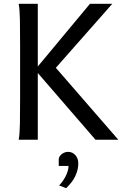

<svg xmlns="http://www.w3.org/2000/svg" viewBox="-20 -733 680 1007"><path d="M178.2 -384.3 451.7 -712.9H568.8L272.9 -377.4L600.6 0H481L178.2 -350.1V0H78.1Q83.5 -29.3 84.5 -84.7Q85.4 -140.1 85.4 -212.4V-500.5Q85.4 -572.8 84.5 -628.2Q83.5 -683.6 78.1 -712.9H178.2ZM288.1 100.1Q289.6 91.3 294.7 84.7Q299.8 78.1 306.6 73.2Q313.5 68.4 321.5 65.9Q329.6 63.5 337.9 63.5Q348.6 63.5 358.2 67.9Q367.7 72.3 375 80.3Q382.3 88.4 386.5 99.4Q390.6 110.4 390.6 124Q390.6 157.7 374.8 190.9Q358.9 224.1 326.7 253.9L290 239.7Q297.9 231.9 306.6 220Q315.4 208 322.8 194.3Q330.1 180.7 334.7 165.8Q339.4 150.9 339.4 137.2H288.1Z"/></svg>

Font: Andika Compact
Style: Regular
Weight: 400
Designer: Victor Gaultney, Annie Olsen, Julie Remington, Don Collingsworth, Eric Hays, Becca Hirsbrunner
Foundry: SIL International
Version: Version 5.000 ; LnSpcTght